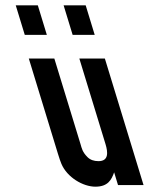

<svg xmlns="http://www.w3.org/2000/svg" viewBox="-20 -696 599 722"><path d="M409.2 -48 423.8 0H519.8L374.3 -476H278.3L376.8 -154C385.9 -124 389.7 -90 350.3 -90C333 -90 319.3 -95 309.2 -105C289.7 -124.4 287.7 -137.9 282.8 -154L184.3 -476H88.3L197.8 -118C202.9 -101.3 207.2 -88.7 210.9 -80C232.3 -29.1 292 6 338.7 6C386.1 6 399.4 -20.1 409.2 -48ZM253.1 -565H336.1L302.2 -676H219.2ZM73.1 -565H156.1L122.2 -676H39.2Z"/></svg>

Font: Din Kursivschrift
Style: LeftEng
Weight: 400
Version: Version 1.089